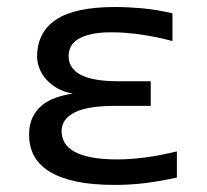

<svg xmlns="http://www.w3.org/2000/svg" viewBox="-20 -519 590 548"><path d="M484.9 -12.2V-86.9C451.7 -78.8 420.7 -72.9 392.1 -69.3C363.4 -65.8 338.1 -64 315.9 -64C286.6 -64 261.8 -65.9 241.5 -69.8C221.1 -73.7 204.6 -79.3 191.9 -86.4C179.2 -93.6 170 -102.1 164.3 -112.1C158.6 -122 155.8 -133 155.8 -145C155.8 -167.5 168 -185.1 192.4 -197.8C216.8 -210.4 255.4 -216.8 308.1 -216.8H410.2V-287.1H317.9C269.7 -287.1 234 -293.2 210.7 -305.4C187.4 -317.6 175.8 -335.4 175.8 -358.9C175.8 -368.3 177.8 -377.2 181.9 -385.5C186 -393.8 192.8 -401 202.4 -407C212 -413 224.5 -417.8 240 -421.4C255.5 -425 274.7 -426.8 297.9 -426.8C325.5 -426.8 353.7 -424.6 382.3 -420.4C411 -416.2 440.9 -410 472.2 -401.9V-481C441.6 -488.1 412.6 -492.9 385.3 -495.4C357.9 -497.8 332.2 -499 308.1 -499C231.9 -499 175.9 -487 139.9 -462.9C103.9 -438.8 85.9 -403.5 85.9 -356.9C85.9 -346.8 88 -336.3 92 -325.2C96.1 -314.1 102.4 -303.6 110.8 -293.7C119.3 -283.8 129.9 -275.1 142.6 -267.6C155.3 -260.1 170.4 -254.9 188 -252C170.4 -249.3 154.1 -245.4 138.9 -240C123.8 -234.6 110.6 -227.3 99.4 -218C88.1 -208.7 79.3 -197.3 72.8 -183.6C66.2 -169.9 63 -153.6 63 -134.8C63 -112.6 67.5 -92.8 76.7 -75.2C85.8 -57.6 100.3 -42.6 120.1 -30C140 -17.5 165.4 -7.9 196.3 -1.2C227.2 5.5 264.5 8.8 308.1 8.8C336.8 8.8 365.2 7.1 393.6 3.7C421.9 0.2 452.3 -5 484.9 -12.2Z"/></svg>

Font: CodeNewRoman Nerd Font Mono
Style: Regular
Weight: 400
Monospace: yes
Designer: Sam Radian
Foundry: Code New Roman
Version: Version 2.00 November 29, 2014;Nerd Fonts 3.2.1